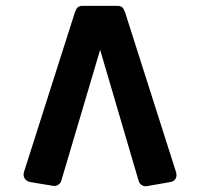

<svg xmlns="http://www.w3.org/2000/svg" viewBox="-20 -625 687 659"><path d="M262.8 -604.9H383.1Q395.2 -604.9 400.5 -599Q405.7 -593.1 409.7 -581.5L584.1 -34.6Q588.1 -21.7 582.9 -12.1Q577.6 -2.4 565.9 -0.4L483.9 14Q475 15.4 466.7 10.4Q458.4 5.5 455.4 -5.7L323.7 -454L191 -6.7Q188.4 3.4 180.2 9.1Q172 14.8 160.6 12.6L83.1 -0.2Q70.3 -3 64.4 -12.9Q58.6 -22.7 62.6 -35.6L237 -582.5Q240.8 -594 246.4 -599.4Q252 -604.9 262.8 -604.9Z"/></svg>

Font: Rubik Light
Style: Regular
Weight: 300
Designer: Hubert and Fischer
Foundry: Hubert and Fischer
Version: Version 2.300;gftools[0.9.30]